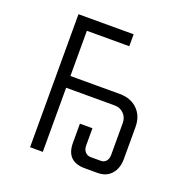

<svg xmlns="http://www.w3.org/2000/svg" viewBox="-121 -784 891 906"><g transform="rotate(20 324.5 -331.5)"><path d="M399 5Q305 5 305 -89V-185H368V-97Q368 -78 379 -66Q390 -54 407 -54H458Q474 -54 484 -65.5Q494 -77 494 -97V-257Q494 -285 475.5 -303.5Q457 -322 429 -322H186V0H122V-668H399V-608H186V-381H434Q489 -381 523 -348Q557 -315 557 -259V-100Q557 -53 532 -24Q507 5 462 5Z"/></g></svg>

Font: Zaghawa Beria
Style: Regular
Weight: 400
Designer: Anonymous
Foundry: Designed by a volunteer who chooses to remain anonymous, in cooperation with SIL International and the Mission Protestan
Version: Version 1.001